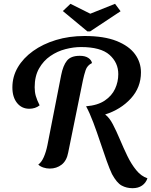

<svg xmlns="http://www.w3.org/2000/svg" viewBox="-20 -871 794 1008"><path d="M676 117Q644 117 618.5 103Q593 89 568 43Q556 18 540 -26.5Q524 -71 506.5 -124Q489 -177 470 -227.5Q451 -278 432 -313Q493 -318 530 -343Q567 -368 584 -404.5Q601 -441 601 -482Q601 -542 555 -583Q509 -624 405 -624Q366 -624 323.5 -613Q281 -602 244.5 -577Q208 -552 185 -511.5Q162 -471 162 -413Q162 -388 168 -367Q174 -346 188 -318Q177 -309 163 -304.5Q149 -300 134 -300Q94 -300 69.5 -330.5Q45 -361 45 -412Q45 -469 73.5 -517.5Q102 -566 153.5 -603Q205 -640 274 -661Q343 -682 424 -682Q526 -682 591.5 -656Q657 -630 688.5 -587Q720 -544 720 -491Q720 -412 667 -354Q614 -296 532 -270Q554 -254 572.5 -218.5Q591 -183 609.5 -139Q628 -95 648.5 -52.5Q669 -10 695 22Q721 54 754 65Q746 89 726 103Q706 117 676 117ZM241 14Q224 14 207.5 8.5Q191 3 181 -7Q198 -19 210 -46.5Q222 -74 229 -109L301 -476Q311 -527 331.5 -552.5Q352 -578 399 -578Q427 -578 443.5 -567Q460 -556 463 -540Q438 -528 429.5 -502.5Q421 -477 415 -448L338 -70Q330 -27 303.5 -6.5Q277 14 241 14ZM439 -706 310 -813 350 -851 454 -799 584 -851 613 -812 453 -706Z"/></svg>

Font: Sansita Swashed
Style: Regular
Weight: 400
Designer: Pablo Cosgaya
Foundry: Omnibus-Type
Version: Version 1.003; ttfautohint (v1.8.3)